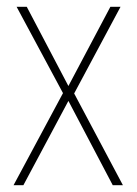

<svg xmlns="http://www.w3.org/2000/svg" viewBox="-20 -598 404 567"><path d="M166 -323 20 -51H49L182 -300L313 -51H343L199 -322L336 -578H306L182 -344L59 -578H29Z"/></svg>

Font: Noto Sans Tamil UI Condensed Thin
Style: Regular
Weight: 100
Width: 3
Designer: Jelle Bosma - Monotype Design Team
Foundry: Monotype Imaging Inc.
Version: Version 2.004